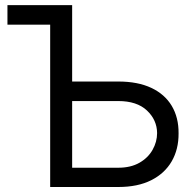

<svg xmlns="http://www.w3.org/2000/svg" viewBox="-20 -748 755 768"><path d="M268.6 -727.5V-649.4H9.8V-727.5ZM246.1 -421.9H453.1Q531.2 -421.9 585.2 -396.5Q639.2 -371.1 667 -324.5Q694.8 -277.8 694.3 -214.8Q694.8 -151.4 667 -103Q639.2 -54.7 585.2 -27.3Q531.2 0 453.1 0H180.7V-727.5H268.6V-77.1H453.1Q502.9 -77.1 537.6 -96.9Q572.3 -116.7 590.3 -148.7Q608.4 -180.7 608.4 -215.8Q607.9 -268.1 567.9 -305.9Q527.8 -343.8 453.1 -343.8H246.1Z"/></svg>

Font: GitLab Sans
Style: Regular
Weight: 400
Designer: Rasmus Andersson
Foundry: Modifications by GitLab B.V., manufactured by rsms
Version: Version 4.000;git-c8fb6b7